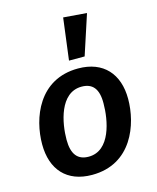

<svg xmlns="http://www.w3.org/2000/svg" viewBox="-123 -908 822 1008"><g transform="rotate(-15 288.0 -404.0)"><path d="M318 -823 289 -596H374L445 -813ZM252 15C468 15 537 -184 537 -322C537 -458 461 -544 324 -544C109 -544 39 -348 39 -208C39 -70 115 15 252 15ZM259 -82C200 -82 169 -118 169 -198C169 -288 198 -447 317 -447C376 -447 407 -412 406 -332C406 -242 378 -82 259 -82Z"/></g></svg>

Font: Fira Sans Medium
Style: Italic
Weight: 500
Italic angle: -8°
Designer: bBox Type GmbH & Carrois Corporate GbR & Edenspiekermann AG
Foundry: bBox Type GmbH & Carrois Corporate GbR & Edenspiekermann AG
Version: Version 4.301;PS 004.301;hotconv 1.0.88;makeotf.lib2.5.64775